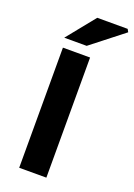

<svg xmlns="http://www.w3.org/2000/svg" viewBox="-161 -917 685 979"><g transform="rotate(20 181.5 -427.5)"><path d="M76.8 0V-651.8H224.2V0ZM65.8 -701.8 189.3 -854.7H354.3L362.9 -839.2L187.5 -701.8Z"/></g></svg>

Font: Source Sans 3
Style: Regular
Weight: 200
Designer: Paul D. Hunt
Foundry: Adobe
Version: Version 3.046;hotconv 1.0.118;makeotfexe 2.5.65603